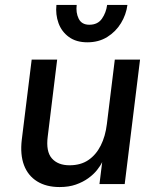

<svg xmlns="http://www.w3.org/2000/svg" viewBox="-20 -744 643 776"><path d="M546 -503 484 0H382L393 -89Q386 -74 372 -56.5Q358 -39 336.5 -23.5Q315 -8 286.5 2Q258 12 221 12Q167 12 130 -11Q93 -34 77 -76.5Q61 -119 68 -179L108 -503H211L173 -193Q165 -132 189.5 -104Q214 -76 261 -76Q306 -76 337 -97Q368 -118 387 -155.5Q406 -193 412 -243L444 -503ZM333 -573Q288 -573 258.5 -594.5Q229 -616 216.5 -650.5Q204 -685 208 -724H290Q286 -693 298 -668.5Q310 -644 341 -644Q375 -644 392 -668.5Q409 -693 413 -724H495Q490 -685 469 -650.5Q448 -616 413.5 -594.5Q379 -573 333 -573Z"/></svg>

Font: Inclusive Sans Medium
Style: Italic
Weight: 500
Italic angle: -7°
Designer: Olivia King
Foundry: Olivia King
Version: Version 2.004